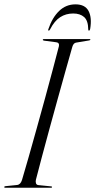

<svg xmlns="http://www.w3.org/2000/svg" viewBox="-24 -884 448 904"><path d="M145 -37.5Q143 -28 145.5 -20.8Q148 -13.5 156.5 -12.5L216 -6.5Q221 -6.5 221 -3.5Q221 0 217 0H1Q-4 0 -4 -3Q-4 -7 2 -7.5L56 -13Q72.5 -14.5 79.5 -36.5Q93 -81.5 111 -144.8Q129 -208 149 -280Q169 -352 188.8 -424Q208.5 -496 225.2 -559.2Q242 -622.5 253.5 -667Q256.5 -683 241 -685L184 -692.5Q177.5 -693.5 177.5 -697Q177.5 -700 182 -700H398Q401.5 -700 401.5 -697.5Q401.5 -694.5 395 -693.5L335 -683.5Q322 -682 316.5 -663.5Q303.5 -618.5 285.8 -555Q268 -491.5 248 -419.5Q228 -347.5 208.5 -276Q189 -204.5 172.5 -142.5Q156 -80.5 145 -37.5ZM320.5 -820.5Q286.5 -820.5 259.5 -803.2Q232.5 -786 212 -746Q209 -740 205.5 -740Q201 -740 204 -747.5Q222 -801 254.2 -832.2Q286.5 -863.5 331.5 -863.5Q376.5 -863.5 393 -832.2Q409.5 -801 400.5 -747.5Q399 -740 395 -740Q391 -740 391.5 -746Q391 -787 372 -803.8Q353 -820.5 320.5 -820.5Z"/></svg>

Font: Fraunces 144pt Light
Style: Italic
Weight: 300
Italic angle: -16°
Version: Version 1.000;[0bf87f6ff]